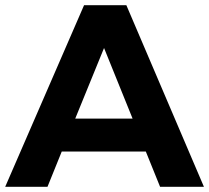

<svg xmlns="http://www.w3.org/2000/svg" viewBox="-23 -720 806 740"><path d="M594 0 539 -136H215L160 0H-3L301 -700H464L763 0ZM267 -263H488L378 -535Z"/></svg>

Font: Montserrat arm2 SemiBold
Style: Regular
Weight: 600
Designer: Julieta Ulanovsky
Foundry: Julieta Ulanovsky
Version: Version 6.000